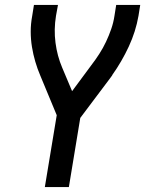

<svg xmlns="http://www.w3.org/2000/svg" viewBox="-20 -550 640 775"><path d="M161 205 209 -85 143 -244Q131 -272 122.5 -301Q114 -330 109 -360.5Q104 -391 104 -422.5Q104 -454 110 -486L117 -530H214L206 -486Q197 -431 204 -377.5Q211 -324 231 -277L271 -182L348 -286Q365 -308 380.5 -332Q396 -356 408 -381.5Q420 -407 429 -433Q438 -459 442 -486L449 -530H546L539 -486Q528 -423 500 -362.5Q472 -302 433 -247V-246Q431 -243 429 -240.5Q427 -238 425 -235L304 -74L258 205Z"/></svg>

Font: Iosevka Curly MdExObl
Style: Regular
Weight: 500
Width: 7
Italic angle: -9°
Monospace: yes
Designer: Belleve Invis
Foundry: Belleve Invis
Version: Version 11.1.0; ttfautohint (v1.8.3)